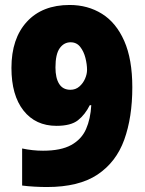

<svg xmlns="http://www.w3.org/2000/svg" viewBox="-20 -742 584 772"><path d="M169 10Q146 10 118.5 8.5Q91 7 69 4V-145Q111 -136 153 -136Q225 -136 266.5 -159Q308 -182 326 -223Q344 -264 347 -319H341Q322 -281 293.5 -258.5Q265 -236 207 -236Q123 -236 74.5 -297.5Q26 -359 26 -469Q26 -587 88 -654.5Q150 -722 260 -722Q333 -722 390 -686.5Q447 -651 479.5 -577.5Q512 -504 512 -391Q512 -270 479.5 -180Q447 -90 372 -40Q297 10 169 10ZM263 -381Q284 -381 299 -394Q314 -407 322 -425.5Q330 -444 330 -461Q330 -483 323.5 -509Q317 -535 302.5 -553.5Q288 -572 264 -572Q237 -572 220 -548Q203 -524 203 -471Q203 -428 218 -404.5Q233 -381 263 -381Z"/></svg>

Font: Noto Sans Gurmukhi SemiCondensed Black
Style: Regular
Weight: 900
Width: 4
Designer: Jelle Bosma - Monotype Design Team
Foundry: Monotype Imaging Inc.
Version: Version 2.004; ttfautohint (v1.8.4.7-5d5b)